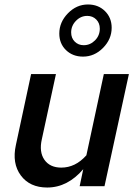

<svg xmlns="http://www.w3.org/2000/svg" viewBox="-20 -832 610 858"><path d="M230 -501 167 -210Q154 -153 178.5 -118Q203 -83 254 -83Q285 -83 313 -96.5Q341 -110 366 -138L444 -501H556L447 0H336L352 -76Q318 -36 277.5 -15Q237 6 191 6Q113 6 73 -48Q33 -102 51 -184L119 -501ZM351 -579Q305 -579 275 -608Q245 -637 245 -682Q245 -733 283.5 -772.5Q322 -812 373 -812Q419 -812 449 -782.5Q479 -753 479 -708Q479 -657 440.5 -618Q402 -579 351 -579ZM354 -630Q383 -630 404.5 -651.5Q426 -673 426 -704Q426 -729 410 -745Q394 -761 370 -761Q341 -761 319.5 -739Q298 -717 298 -687Q298 -662 314 -646Q330 -630 354 -630Z"/></svg>

Font: Red Hat Text Medium
Style: Italic
Weight: 500
Italic angle: -12°
Designer: Pentagram / MCKL
Foundry: Pentagram / MCKL
Version: Version 1.003; Red Hat Text Medium Italic